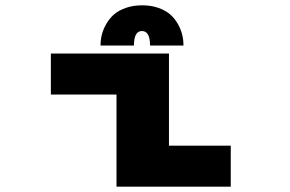

<svg xmlns="http://www.w3.org/2000/svg" viewBox="-20 -701 1090 721"><path d="M357.5 -530Q357.5 -550 362.2 -569.8Q367 -589.5 378.5 -610Q390 -630.5 407.2 -646Q424.5 -661.5 452 -671.2Q479.5 -681 514 -681Q548.5 -681 576 -671Q603.5 -661 620.5 -645.5Q637.5 -630 648.8 -609.5Q660 -589 664.5 -569.5Q669 -550 669 -530H543.5Q543.5 -584.5 513 -584.5Q483 -584.5 483 -530ZM614.5 -154H846.5V0H417.5V-346H171V-500H614.5Z"/></svg>

Font: League Mono Extended ExtraBold
Style: Regular
Weight: 800
Width: 9
Designer: Tyler Finck
Foundry: The League of Moveable Type / Tyler Finck
Version: Version 2.210